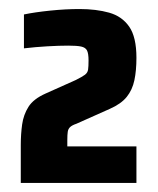

<svg xmlns="http://www.w3.org/2000/svg" viewBox="-20 -825 350 425"><path d="M26 -420V-504Q26 -528 29 -549.5Q32 -571 43 -588.5Q54 -606 81 -618L148 -648Q162 -655 168 -659.5Q174 -664 175 -671Q176 -678 176 -691Q176 -707 172.5 -713.5Q169 -720 159.5 -722Q150 -724 131 -724Q111 -724 85 -722.5Q59 -721 33 -718V-793Q57 -798 91 -801.5Q125 -805 156 -805Q193 -805 221.5 -797Q250 -789 266 -766Q282 -743 282 -697Q282 -669 277.5 -647.5Q273 -626 260.5 -610.5Q248 -595 223 -584L149 -551Q140 -548 135.5 -544Q131 -540 130 -533.5Q129 -527 129 -515V-501H282V-420Z"/></svg>

Font: Saira SemiCondensed ExtraBold
Style: Regular
Weight: 800
Width: 4
Designer: Hector Gatti with collaboration of the Omnibus-Type team
Foundry: Omnibus-Type
Version: Version 1.101